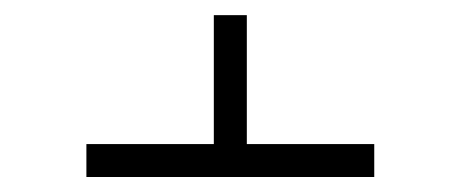

<svg xmlns="http://www.w3.org/2000/svg" viewBox="-20 -445 613 256"><path d="M95.2 -209V-252.9H265.1V-424.8H309.1V-252.9H479V-209Z"/></svg>

Font: Dihjauti
Style: Regular
Weight: 400
Designer: T. Christopher White
Version: Version 3.0.0